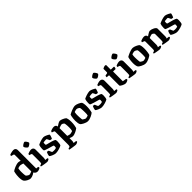

<svg xmlns="http://www.w3.org/2000/svg" viewBox="441 -2668 4736 4736"><g transform="rotate(-45 2809.0 -300.0)"><path d="M237 0Q211 0 185.5 -9Q160 -18 137 -31Q114 -44 97.5 -58Q81 -72 73 -82Q57 -103 50 -142.5Q43 -182 43 -227Q43 -265 47 -302Q51 -339 57 -368.5Q63 -398 69 -415Q83 -426 109 -440.5Q135 -455 167 -468.5Q199 -482 233 -491Q267 -500 297 -500Q310 -500 329 -495.5Q348 -491 365 -483V-688Q365 -696 361 -704.5Q357 -713 347 -715L279 -735Q281 -748 285 -758Q289 -768 293 -772Q303 -777 326 -783.5Q349 -790 376 -795Q403 -800 424 -800Q459 -800 480.5 -778Q502 -756 502 -721V-79L564 -73Q566 -68 569.5 -57.5Q573 -47 573 -36Q565 -26 547.5 -18Q530 -10 510.5 -5Q491 0 477 0Q449 0 429.5 -10.5Q410 -21 398.5 -35Q387 -49 381 -60Q364 -45 337.5 -31Q311 -17 284 -8.5Q257 0 237 0ZM277 -87Q286 -87 300.5 -91Q315 -95 333 -101.5Q351 -108 365 -115V-389Q353 -394 335 -399.5Q317 -405 300 -408.5Q283 -412 271 -412Q262 -412 247 -409Q232 -406 217.5 -402Q203 -398 194 -394Q191 -384 188 -366.5Q185 -349 183.5 -327.5Q182 -306 182 -283Q182 -251 184 -218.5Q186 -186 189 -163Q192 -140 196 -135Q200 -130 210 -122.5Q220 -115 231.5 -107Q243 -99 255.5 -93Q268 -87 277 -87Z M810 0Q799 0 773 -3.5Q747 -7 715.5 -12Q684 -17 657 -22.5Q630 -28 618 -32Q618 -40 621 -48.5Q624 -57 628 -63L653 -68Q664 -70 670.5 -75.5Q677 -81 680 -97.5Q683 -114 683 -146V-388Q683 -398 678.5 -405Q674 -412 666 -415L611 -435Q613 -446 616 -456Q619 -466 625 -472Q643 -481 677.5 -490.5Q712 -500 742 -500Q777 -500 798.5 -478Q820 -456 820 -421V-127Q820 -106 814.5 -91Q809 -76 805 -71L877 -62Q879 -58 881.5 -50.5Q884 -43 884 -33Q879 -26 865.5 -18Q852 -10 837 -5Q822 0 810 0ZM734 -587Q726 -587 713 -597.5Q700 -608 687.5 -623Q675 -638 666.5 -653.5Q658 -669 658 -679Q658 -688 669.5 -699.5Q681 -711 697.5 -722.5Q714 -734 730.5 -741.5Q747 -749 756 -749Q766 -749 778 -738Q790 -727 801 -711.5Q812 -696 820 -681Q828 -666 828 -655Q828 -647 817 -635Q806 -623 791 -612Q776 -601 760 -594Q744 -587 734 -587Z M1117 0Q1092 0 1062.5 -8.5Q1033 -17 1007 -29Q981 -41 963.5 -52Q946 -63 944 -69Q945 -99 955 -131Q965 -163 976 -182Q994 -181 1009.5 -177.5Q1025 -174 1031 -170Q1037 -155 1047 -130.5Q1057 -106 1067 -88Q1078 -85 1096 -83Q1114 -81 1126 -81Q1143 -81 1165 -83.5Q1187 -86 1204 -93Q1207 -100 1209.5 -114Q1212 -128 1212 -142Q1212 -150 1211.5 -158.5Q1211 -167 1210 -171Q1207 -175 1181.5 -183Q1156 -191 1119 -201Q1082 -211 1045 -222.5Q1008 -234 981.5 -244.5Q955 -255 950 -263Q948 -273 947 -288.5Q946 -304 946 -318Q946 -350 952 -383.5Q958 -417 966 -437Q978 -445 1002.5 -455.5Q1027 -466 1058 -476Q1089 -486 1120 -493Q1151 -500 1176 -500Q1192 -500 1217.5 -491.5Q1243 -483 1268.5 -470.5Q1294 -458 1311.5 -446.5Q1329 -435 1329 -429Q1329 -419 1323 -397.5Q1317 -376 1308.5 -354.5Q1300 -333 1292 -321Q1271 -322 1256 -326Q1241 -330 1234 -333Q1220 -366 1207 -389.5Q1194 -413 1186 -413Q1168 -413 1148.5 -412Q1129 -411 1112.5 -408.5Q1096 -406 1083 -403Q1080 -392 1079 -380.5Q1078 -369 1078 -360Q1078 -349 1079 -340.5Q1080 -332 1082 -324Q1086 -320 1109.5 -314Q1133 -308 1167 -299.5Q1201 -291 1236.5 -281Q1272 -271 1300 -259Q1328 -247 1339 -235Q1343 -225 1344.5 -207Q1346 -189 1346 -173Q1346 -140 1340 -106Q1334 -72 1326 -59Q1314 -50 1290 -40Q1266 -30 1235.5 -21Q1205 -12 1174 -6Q1143 0 1117 0Z M1609 200Q1599 200 1570.5 196.5Q1542 193 1508 188Q1474 183 1445 177.5Q1416 172 1404 168Q1404 160 1407.5 151Q1411 142 1414 137L1442 132Q1459 129 1467 114Q1475 99 1475 54V-388Q1475 -398 1470.5 -405Q1466 -412 1458 -415L1403 -435Q1405 -449 1409 -458.5Q1413 -468 1417 -472Q1434 -480 1468.5 -490Q1503 -500 1534 -500Q1568 -500 1589.5 -480.5Q1611 -461 1611 -431Q1623 -440 1640 -451.5Q1657 -463 1676 -474.5Q1695 -486 1712.5 -493Q1730 -500 1744 -500Q1759 -500 1782 -493.5Q1805 -487 1829 -476Q1853 -465 1874 -452.5Q1895 -440 1906 -428Q1915 -409 1920.5 -383.5Q1926 -358 1928 -330.5Q1930 -303 1930 -277Q1930 -220 1922 -168Q1914 -116 1904 -86Q1892 -75 1869 -60.5Q1846 -46 1817.5 -32Q1789 -18 1759 -9Q1729 0 1703 0Q1687 0 1662 -8.5Q1637 -17 1612 -27V73Q1612 94 1606.5 109Q1601 124 1597 129L1677 138Q1679 142 1681.5 150Q1684 158 1684 167Q1679 174 1665 182Q1651 190 1636 195Q1621 200 1609 200ZM1694 -85Q1702 -85 1719.5 -88.5Q1737 -92 1755 -97Q1773 -102 1781 -106Q1788 -124 1791 -157Q1794 -190 1794 -222Q1794 -253 1792 -281.5Q1790 -310 1787 -332.5Q1784 -355 1781 -365Q1776 -374 1763.5 -383.5Q1751 -393 1737 -399.5Q1723 -406 1714 -406Q1705 -406 1684.5 -400.5Q1664 -395 1643.5 -387.5Q1623 -380 1612 -374V-106Q1627 -101 1643 -96Q1659 -91 1673 -88Q1687 -85 1694 -85Z M2231 0Q2205 0 2175.5 -9.5Q2146 -19 2118.5 -33Q2091 -47 2071 -60.5Q2051 -74 2044 -83Q2028 -104 2021 -144Q2014 -184 2014 -229Q2014 -267 2018 -303Q2022 -339 2028 -369Q2034 -399 2040 -417Q2054 -426 2081 -440Q2108 -454 2142 -467.5Q2176 -481 2210.5 -490.5Q2245 -500 2274 -500Q2293 -500 2318.5 -492.5Q2344 -485 2370 -473.5Q2396 -462 2417 -449Q2438 -436 2447 -425Q2455 -410 2460 -386.5Q2465 -363 2467 -335.5Q2469 -308 2469 -281Q2469 -224 2461.5 -170.5Q2454 -117 2443 -86Q2431 -75 2408 -60.5Q2385 -46 2355.5 -32Q2326 -18 2294 -9Q2262 0 2231 0ZM2244 -85Q2252 -85 2267.5 -88.5Q2283 -92 2299 -96.5Q2315 -101 2323 -104Q2329 -117 2331 -145.5Q2333 -174 2333 -205Q2333 -237 2331.5 -273Q2330 -309 2327.5 -337Q2325 -365 2321 -371Q2317 -377 2303.5 -386.5Q2290 -396 2273 -404Q2256 -412 2242 -412Q2232 -412 2215.5 -408.5Q2199 -405 2183.5 -400.5Q2168 -396 2159 -392Q2156 -385 2153 -368.5Q2150 -352 2149 -332Q2148 -312 2148 -291Q2148 -257 2150 -222.5Q2152 -188 2155 -162.5Q2158 -137 2160 -131Q2163 -128 2173 -120.5Q2183 -113 2196 -105Q2209 -97 2222 -91Q2235 -85 2244 -85Z M2721 0Q2696 0 2666.5 -8.5Q2637 -17 2611 -29Q2585 -41 2567.5 -52Q2550 -63 2548 -69Q2549 -99 2559 -131Q2569 -163 2580 -182Q2598 -181 2613.5 -177.5Q2629 -174 2635 -170Q2641 -155 2651 -130.5Q2661 -106 2671 -88Q2682 -85 2700 -83Q2718 -81 2730 -81Q2747 -81 2769 -83.5Q2791 -86 2808 -93Q2811 -100 2813.5 -114Q2816 -128 2816 -142Q2816 -150 2815.5 -158.5Q2815 -167 2814 -171Q2811 -175 2785.5 -183Q2760 -191 2723 -201Q2686 -211 2649 -222.5Q2612 -234 2585.5 -244.5Q2559 -255 2554 -263Q2552 -273 2551 -288.5Q2550 -304 2550 -318Q2550 -350 2556 -383.5Q2562 -417 2570 -437Q2582 -445 2606.5 -455.5Q2631 -466 2662 -476Q2693 -486 2724 -493Q2755 -500 2780 -500Q2796 -500 2821.5 -491.5Q2847 -483 2872.5 -470.5Q2898 -458 2915.5 -446.5Q2933 -435 2933 -429Q2933 -419 2927 -397.5Q2921 -376 2912.5 -354.5Q2904 -333 2896 -321Q2875 -322 2860 -326Q2845 -330 2838 -333Q2824 -366 2811 -389.5Q2798 -413 2790 -413Q2772 -413 2752.5 -412Q2733 -411 2716.5 -408.5Q2700 -406 2687 -403Q2684 -392 2683 -380.5Q2682 -369 2682 -360Q2682 -349 2683 -340.5Q2684 -332 2686 -324Q2690 -320 2713.5 -314Q2737 -308 2771 -299.5Q2805 -291 2840.5 -281Q2876 -271 2904 -259Q2932 -247 2943 -235Q2947 -225 2948.5 -207Q2950 -189 2950 -173Q2950 -140 2944 -106Q2938 -72 2930 -59Q2918 -50 2894 -40Q2870 -30 2839.5 -21Q2809 -12 2778 -6Q2747 0 2721 0Z M3214 0Q3203 0 3177 -3.5Q3151 -7 3119.5 -12Q3088 -17 3061 -22.5Q3034 -28 3022 -32Q3022 -40 3025 -48.5Q3028 -57 3032 -63L3057 -68Q3068 -70 3074.5 -75.5Q3081 -81 3084 -97.5Q3087 -114 3087 -146V-388Q3087 -398 3082.5 -405Q3078 -412 3070 -415L3015 -435Q3017 -446 3020 -456Q3023 -466 3029 -472Q3047 -481 3081.5 -490.5Q3116 -500 3146 -500Q3181 -500 3202.5 -478Q3224 -456 3224 -421V-127Q3224 -106 3218.5 -91Q3213 -76 3209 -71L3281 -62Q3283 -58 3285.5 -50.5Q3288 -43 3288 -33Q3283 -26 3269.5 -18Q3256 -10 3241 -5Q3226 0 3214 0ZM3138 -587Q3130 -587 3117 -597.5Q3104 -608 3091.5 -623Q3079 -638 3070.5 -653.5Q3062 -669 3062 -679Q3062 -688 3073.5 -699.5Q3085 -711 3101.5 -722.5Q3118 -734 3134.5 -741.5Q3151 -749 3160 -749Q3170 -749 3182 -738Q3194 -727 3205 -711.5Q3216 -696 3224 -681Q3232 -666 3232 -655Q3232 -647 3221 -635Q3210 -623 3195 -612Q3180 -601 3164 -594Q3148 -587 3138 -587Z M3545 0Q3531 0 3506.5 -8Q3482 -16 3457 -28.5Q3432 -41 3415 -54.5Q3398 -68 3398 -78V-434L3321 -441Q3321 -465 3325.5 -477Q3330 -489 3334 -492L3391 -501Q3403 -503 3408 -509.5Q3413 -516 3413 -538V-645Q3425 -654 3451 -664.5Q3477 -675 3505 -676L3526 -660V-501L3628 -500L3640 -488Q3639 -470 3632.5 -453.5Q3626 -437 3620 -428L3534 -430V-90L3633 -73Q3635 -69 3638.5 -60.5Q3642 -52 3642 -39Q3632 -28 3616 -19Q3600 -10 3581.5 -5Q3563 0 3545 0Z M3885 0Q3874 0 3848 -3.5Q3822 -7 3790.5 -12Q3759 -17 3732 -22.5Q3705 -28 3693 -32Q3693 -40 3696 -48.5Q3699 -57 3703 -63L3728 -68Q3739 -70 3745.5 -75.5Q3752 -81 3755 -97.5Q3758 -114 3758 -146V-388Q3758 -398 3753.5 -405Q3749 -412 3741 -415L3686 -435Q3688 -446 3691 -456Q3694 -466 3700 -472Q3718 -481 3752.5 -490.5Q3787 -500 3817 -500Q3852 -500 3873.5 -478Q3895 -456 3895 -421V-127Q3895 -106 3889.5 -91Q3884 -76 3880 -71L3952 -62Q3954 -58 3956.5 -50.5Q3959 -43 3959 -33Q3954 -26 3940.5 -18Q3927 -10 3912 -5Q3897 0 3885 0ZM3809 -587Q3801 -587 3788 -597.5Q3775 -608 3762.5 -623Q3750 -638 3741.5 -653.5Q3733 -669 3733 -679Q3733 -688 3744.5 -699.5Q3756 -711 3772.5 -722.5Q3789 -734 3805.5 -741.5Q3822 -749 3831 -749Q3841 -749 3853 -738Q3865 -727 3876 -711.5Q3887 -696 3895 -681Q3903 -666 3903 -655Q3903 -647 3892 -635Q3881 -623 3866 -612Q3851 -601 3835 -594Q3819 -587 3809 -587Z M4243 0Q4217 0 4187.5 -9.5Q4158 -19 4130.5 -33Q4103 -47 4083 -60.5Q4063 -74 4056 -83Q4040 -104 4033 -144Q4026 -184 4026 -229Q4026 -267 4030 -303Q4034 -339 4040 -369Q4046 -399 4052 -417Q4066 -426 4093 -440Q4120 -454 4154 -467.5Q4188 -481 4222.5 -490.5Q4257 -500 4286 -500Q4305 -500 4330.5 -492.5Q4356 -485 4382 -473.5Q4408 -462 4429 -449Q4450 -436 4459 -425Q4467 -410 4472 -386.5Q4477 -363 4479 -335.5Q4481 -308 4481 -281Q4481 -224 4473.5 -170.5Q4466 -117 4455 -86Q4443 -75 4420 -60.5Q4397 -46 4367.5 -32Q4338 -18 4306 -9Q4274 0 4243 0ZM4256 -85Q4264 -85 4279.5 -88.5Q4295 -92 4311 -96.5Q4327 -101 4335 -104Q4341 -117 4343 -145.5Q4345 -174 4345 -205Q4345 -237 4343.5 -273Q4342 -309 4339.5 -337Q4337 -365 4333 -371Q4329 -377 4315.5 -386.5Q4302 -396 4285 -404Q4268 -412 4254 -412Q4244 -412 4227.5 -408.5Q4211 -405 4195.5 -400.5Q4180 -396 4171 -392Q4168 -385 4165 -368.5Q4162 -352 4161 -332Q4160 -312 4160 -291Q4160 -257 4162 -222.5Q4164 -188 4167 -162.5Q4170 -137 4172 -131Q4175 -128 4185 -120.5Q4195 -113 4208 -105Q4221 -97 4234 -91Q4247 -85 4256 -85Z M4736 0Q4726 0 4701 -3.5Q4676 -7 4647 -12Q4618 -17 4592.5 -22.5Q4567 -28 4555 -32Q4555 -40 4558.5 -48.5Q4562 -57 4565 -63L4591 -68Q4608 -71 4614 -85.5Q4620 -100 4620 -146V-388Q4620 -397 4616 -404.5Q4612 -412 4603 -415L4548 -435Q4550 -448 4553 -457Q4556 -466 4562 -472Q4579 -480 4613.5 -490Q4648 -500 4679 -500Q4712 -500 4733 -481.5Q4754 -463 4756 -431Q4774 -444 4798 -460.5Q4822 -477 4846 -488.5Q4870 -500 4888 -500Q4911 -500 4940.5 -491.5Q4970 -483 4996.5 -468.5Q5023 -454 5040.5 -436.5Q5058 -419 5058 -402V-127Q5058 -106 5053 -91.5Q5048 -77 5043 -71L5116 -62Q5118 -58 5120.5 -50Q5123 -42 5123 -33Q5118 -26 5104 -18Q5090 -10 5075 -5Q5060 0 5048 0Q5038 0 5012 -3.5Q4986 -7 4955.5 -12Q4925 -17 4898.5 -22.5Q4872 -28 4860 -32Q4860 -41 4863.5 -49.5Q4867 -58 4870 -63L4892 -66Q4902 -68 4908.5 -74Q4915 -80 4918 -96.5Q4921 -113 4921 -146V-353Q4921 -361 4914 -370.5Q4907 -380 4896 -388Q4885 -396 4874.5 -401Q4864 -406 4858 -406Q4851 -406 4837 -402.5Q4823 -399 4807.5 -394Q4792 -389 4778 -383.5Q4764 -378 4757 -374V-135Q4757 -115 4751 -97.5Q4745 -80 4739 -71L4807 -62Q4809 -60 4811.5 -51.5Q4814 -43 4814 -33Q4809 -26 4794.5 -18Q4780 -10 4763.5 -5Q4747 0 4736 0Z M5347 0Q5322 0 5292.5 -8.5Q5263 -17 5237 -29Q5211 -41 5193.5 -52Q5176 -63 5174 -69Q5175 -99 5185 -131Q5195 -163 5206 -182Q5224 -181 5239.5 -177.5Q5255 -174 5261 -170Q5267 -155 5277 -130.5Q5287 -106 5297 -88Q5308 -85 5326 -83Q5344 -81 5356 -81Q5373 -81 5395 -83.5Q5417 -86 5434 -93Q5437 -100 5439.5 -114Q5442 -128 5442 -142Q5442 -150 5441.5 -158.5Q5441 -167 5440 -171Q5437 -175 5411.5 -183Q5386 -191 5349 -201Q5312 -211 5275 -222.5Q5238 -234 5211.5 -244.5Q5185 -255 5180 -263Q5178 -273 5177 -288.5Q5176 -304 5176 -318Q5176 -350 5182 -383.5Q5188 -417 5196 -437Q5208 -445 5232.5 -455.5Q5257 -466 5288 -476Q5319 -486 5350 -493Q5381 -500 5406 -500Q5422 -500 5447.5 -491.5Q5473 -483 5498.5 -470.5Q5524 -458 5541.5 -446.5Q5559 -435 5559 -429Q5559 -419 5553 -397.5Q5547 -376 5538.5 -354.5Q5530 -333 5522 -321Q5501 -322 5486 -326Q5471 -330 5464 -333Q5450 -366 5437 -389.5Q5424 -413 5416 -413Q5398 -413 5378.5 -412Q5359 -411 5342.5 -408.5Q5326 -406 5313 -403Q5310 -392 5309 -380.5Q5308 -369 5308 -360Q5308 -349 5309 -340.5Q5310 -332 5312 -324Q5316 -320 5339.5 -314Q5363 -308 5397 -299.5Q5431 -291 5466.5 -281Q5502 -271 5530 -259Q5558 -247 5569 -235Q5573 -225 5574.5 -207Q5576 -189 5576 -173Q5576 -140 5570 -106Q5564 -72 5556 -59Q5544 -50 5520 -40Q5496 -30 5465.5 -21Q5435 -12 5404 -6Q5373 0 5347 0Z"/></g></svg>

Font: Texturina 12pt
Style: Bold
Weight: 700
Designer: Guillermo Torres Carreño
Foundry: Omnibus-Type
Version: Version 1.002